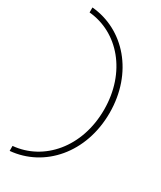

<svg xmlns="http://www.w3.org/2000/svg" viewBox="-253 -901 1005 1201"><g transform="rotate(30 249.5 -300.0)"><path d="M38 -818V-782C252 -763 421 -571 421 -300C421 -29 252 163 38 182V218C276 197 461 -11 461 -300C461 -589 276 -797 38 -818Z"/></g></svg>

Font: Absans
Style: Regular
Weight: 400
Designer: Valerio Monopoli
Version: Version 1.200;Glyphs 3.2 (3217)